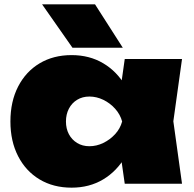

<svg xmlns="http://www.w3.org/2000/svg" viewBox="-20 -847 892 885"><path d="M555 0 526 -203 555 -287 526 -370 555 -575H819L779 -288L819 0ZM608 -287Q598 -195 558.5 -126.5Q519 -58 455.5 -20Q392 18 310 18Q226 18 162.5 -20Q99 -58 63.5 -127Q28 -196 28 -287Q28 -379 63.5 -448Q99 -517 162.5 -555Q226 -593 310 -593Q392 -593 455.5 -555.5Q519 -518 559 -449.5Q599 -381 608 -287ZM284 -287Q284 -254 297.5 -228.5Q311 -203 335.5 -188Q360 -173 392 -173Q425 -173 456 -188Q487 -203 510.5 -228.5Q534 -254 543 -287Q534 -320 510.5 -346Q487 -372 456 -387Q425 -402 392 -402Q360 -402 335.5 -387Q311 -372 297.5 -346Q284 -320 284 -287ZM418 -827 546 -627H314L174 -827Z"/></svg>

Font: Unbounded Black
Style: Regular
Weight: 900
Designer: Luke Prowse, Jean-Baptiste Morizot, Fátima Lázaro, Florian Runge
Foundry: NaN
Version: Version 1.701;gftools[0.9.28.dev5+ged2979d]